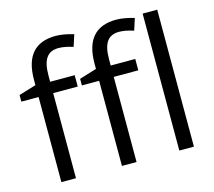

<svg xmlns="http://www.w3.org/2000/svg" viewBox="-108 -897 1147 1029"><g transform="rotate(-15 466.0 -382.5)"><path d="M190.9 -535.2H327.1V-472.2H190.9V0H109.9V-472.2H14.2V-508.8L109.9 -538.1V-567.9C109.9 -699.2 167.5 -765.1 282.2 -765.1C310.5 -765.1 343.8 -759.3 381.8 -748L360.8 -683.1C329.6 -693.4 302.7 -698.2 280.8 -698.2C219.7 -698.2 190.9 -659.7 190.9 -569.8ZM526.9 -535.2H663.1V-472.2H526.9V0H445.8V-472.2H350.1V-508.8L445.8 -538.1V-567.9C445.8 -699.2 503.4 -765.1 618.2 -765.1C646.5 -765.1 679.7 -759.3 717.8 -748L696.8 -683.1C665.5 -693.4 638.7 -698.2 616.7 -698.2C555.7 -698.2 526.9 -659.7 526.9 -569.8ZM764.2 -759.8H845.2V0H764.2Z"/></g></svg>

Font: OpenSansEmoji
Style: Regular
Weight: 400
Foundry: MorbZ
Version: Version 1.000;PS 001.000;hotconv 1.0.70;makeotf.lib2.5.58329